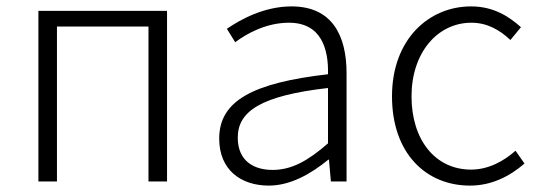

<svg xmlns="http://www.w3.org/2000/svg" viewBox="-20 -567 1688 600"><path d="M100 0H158V-484H444V0H502V-533H100Z M820 13C888 13 952 -24 1006 -68H1008L1014 0H1063V-338C1063 -456 1018 -547 891 -547C804 -547 730 -505 689 -477L715 -435C752 -463 813 -496 883 -496C984 -496 1007 -414 1005 -335C770 -308 665 -252 665 -134C665 -35 734 13 820 13ZM832 -36C773 -36 723 -64 723 -137C723 -219 795 -268 1005 -292V-119C942 -64 891 -36 832 -36Z M1449 13C1516 13 1573 -16 1619 -56L1591 -96C1555 -64 1507 -37 1452 -37C1340 -37 1266 -130 1266 -266C1266 -402 1347 -496 1453 -496C1503 -496 1542 -473 1575 -442L1608 -482C1571 -515 1523 -547 1452 -547C1320 -547 1205 -444 1205 -266C1205 -89 1310 13 1449 13Z"/></svg>

Font: Noto Sans T Chinese Light
Style: Regular
Weight: 300
Designer: Ryoko NISHIZUKA (kana & ideographs); Paul D. Hunt (Latin, Greek & Cyrillic); Wenlong ZHANG (bopomofo); Sandoll Communica
Foundry: Adobe Systems Incorporated
Version: Version 1.000;PS 1;hotconv 1.0.78;makeotf.lib2.5.61930